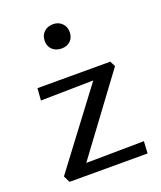

<svg xmlns="http://www.w3.org/2000/svg" viewBox="-122 -716 667 795"><g transform="rotate(-20 211.5 -318.5)"><path d="M206 -530Q181 -530 165.5 -544.5Q150 -559 150 -583Q150 -607 165.5 -622Q181 -637 206 -637Q229 -637 244.5 -622Q260 -607 260 -583Q260 -559 245 -544.5Q230 -530 206 -530ZM139 -50 394 -53 391 0H47L33 -29L283 -361L51 -357L55 -410H376L388 -386Z"/></g></svg>

Font: EauTestInfant Medium
Style: Regular
Weight: 500
Designer: Christian Thalmann (Catharsis Fonts)
Version: Version 0.001;PS 000.001;hotconv 1.0.88;makeotf.lib2.5.64775